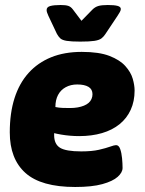

<svg xmlns="http://www.w3.org/2000/svg" viewBox="-20 -738 579 766"><path d="M280 8Q144 8 81.5 -48Q19 -104 19 -210Q19 -287 38 -346.5Q57 -406 94 -447Q131 -488 184 -509.5Q237 -531 306 -531Q375 -531 416.5 -515Q458 -499 480 -474.5Q502 -450 509.5 -424Q517 -398 517 -377Q517 -334 501.5 -300Q486 -266 457 -242.5Q428 -219 387 -207Q346 -195 296 -195Q260 -195 224.5 -201Q189 -207 157 -218L199 -266Q197 -250 196.5 -233Q196 -216 196 -199Q196 -163 219.5 -148.5Q243 -134 304 -134Q347 -134 375 -140.5Q403 -147 419.5 -153Q436 -159 443 -159Q454 -159 459.5 -143.5Q465 -128 467 -106.5Q469 -85 469 -68Q469 -50 449.5 -32.5Q430 -15 388.5 -3.5Q347 8 280 8ZM259 -307Q276 -307 290 -309.5Q304 -312 315 -316.5Q326 -321 333.5 -327.5Q341 -334 345 -343Q349 -352 349 -362Q349 -382 333 -391.5Q317 -401 288 -401Q262 -401 242 -390Q222 -379 211.5 -359Q201 -339 201 -311Q215 -308 230 -307.5Q245 -307 259 -307ZM410 -718Q436 -718 449 -714.5Q462 -711 462 -702Q462 -697 458.5 -690.5Q455 -684 449 -675L401 -603Q394 -592 385 -585Q376 -578 357 -575Q338 -572 300 -572Q264 -572 246 -575Q228 -578 220.5 -585Q213 -592 207 -603L173 -675Q170 -682 168 -687.5Q166 -693 166 -698Q166 -710 180.5 -714Q195 -718 222 -718Q242 -718 252.5 -714.5Q263 -711 271 -700L305 -655L349 -700Q359 -710 372 -714Q385 -718 410 -718Z"/></svg>

Font: Asap Black
Style: Italic
Weight: 900
Italic angle: -6°
Designer: Pablo Cosgaya
Foundry: Omnibus-Type
Version: Version 3.001